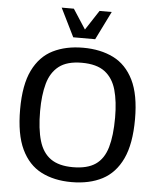

<svg xmlns="http://www.w3.org/2000/svg" viewBox="-62 -987 866 1051"><g transform="rotate(5 371.5 -461.5)"><path d="M370.1 11.7Q274.4 11.7 203.9 -24.4Q133.3 -60.5 94.5 -142.1Q55.7 -223.6 55.7 -361.3Q55.7 -496.1 95 -576.2Q134.3 -656.2 205.1 -691.4Q275.9 -726.6 370.6 -726.6Q465.8 -726.6 536.9 -691.4Q607.9 -656.2 647.5 -576.2Q687 -496.1 687 -361.8Q687 -225.6 648.4 -143.8Q609.9 -62 539.1 -25.1Q468.3 11.7 370.1 11.7ZM370.6 -70.3Q449.7 -70.3 494.9 -101.3Q540 -132.3 558.8 -196.8Q577.6 -261.2 577.6 -360.8Q577.6 -449.2 559.8 -512.5Q542 -575.7 497.1 -609.9Q452.1 -644 370.6 -644Q289.6 -644 245.1 -609.6Q200.7 -575.2 183.1 -512Q165.5 -448.7 165.5 -361.3Q165.5 -262.7 184.6 -198.2Q203.6 -133.8 248.5 -102.1Q293.5 -70.3 370.6 -70.3ZM311 -778.8 233.9 -935.1H300.8L371.1 -826.7L441.9 -935.1H508.8L431.6 -778.8Z"/></g></svg>

Font: Pontano Sans SemiBold
Style: Regular
Weight: 600
Designer: Vernon Adams
Foundry: Vernon Adams
Version: Version 2.001